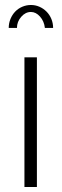

<svg xmlns="http://www.w3.org/2000/svg" viewBox="-20 -750 247 770"><path d="M104 -702Q82 -702 65 -682.5Q48 -663 48 -638H15Q15 -657 22 -674Q29 -691 41 -703.5Q53 -716 69.5 -723Q86 -730 104 -730Q122 -730 138 -723Q154 -716 166.5 -703.5Q179 -691 186 -674Q193 -657 193 -638H160Q157 -665 140.5 -683.5Q124 -702 104 -702ZM78 0V-520H128V0Z"/></svg>

Font: Oxford Sans
Style: Regular
Weight: 300
Designer: Matt McInerney, Pablo Impallari, Rodrigo Fuenzalida
Foundry: Matt McInerney, Pablo Impallari, Rodrigo Fuenzalida
Version: Version 3.000g; ttfautohint (v1.5) -l 8 -r 28 -G 28 -x 14 -D